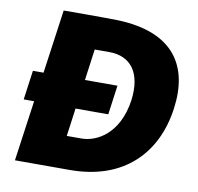

<svg xmlns="http://www.w3.org/2000/svg" viewBox="-80 -806 916 890"><g transform="rotate(10 378.0 -361.5)"><path d="M408 -722C345 -724 169 -723 149 -723L107 -423H57L38 -285H87L47 0H305C562 0 702 -153 731 -363C760 -569 667 -712 408 -722ZM530 -366C507 -209 407 -153 333 -153H264L282 -285H436L455 -423H302L322 -570H391C491 -570 548 -500 530 -366Z"/></g></svg>

Font: United Sans Black
Style: Italic
Weight: 900
Italic angle: -8°
Designer: Pablo Impallari, Rodrigo Fuenzalida (Modified by Dan O. Williams)
Version: Version 1.000;PS 001.000;hotconv 1.0.88;makeotf.lib2.5.64775